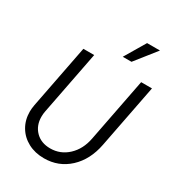

<svg xmlns="http://www.w3.org/2000/svg" viewBox="-220 -1057 1092 1200"><g transform="rotate(30 326.0 -457.0)"><path d="M63 -193Q63 -214 68 -242L157 -700H235L146 -242Q142 -223 142 -202Q142 -138 182 -97.5Q222 -57 288 -57Q361 -57 415 -107.5Q469 -158 485 -242L574 -700H652L563 -242Q540 -123 465 -53.5Q390 16 285 16Q220 16 169.5 -11Q119 -38 91 -85.5Q63 -133 63 -193ZM577 -930 458 -780H395L484 -930Z"/></g></svg>

Font: MedMera Sans
Style: Italic
Weight: 400
Italic angle: -11°
Designer: Kasper Nordkvist
Foundry: UNCUT.wtf
Version: Version 1.300